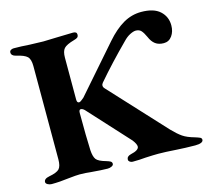

<svg xmlns="http://www.w3.org/2000/svg" viewBox="-98 -779 978 900"><g transform="rotate(-15 391.0 -329.5)"><path d="M18 -11Q18 -27 44 -32Q82 -39 94 -52Q106 -65 106 -98V-551Q106 -584 92.5 -597Q79 -610 39 -619Q18 -624 18 -640Q18 -647 24 -651Q30 -655 38 -655Q75 -655 114 -652Q162 -650 181 -650Q200 -650 248 -652Q302 -654 326 -654Q344 -654 344 -640Q344 -631 339 -626.5Q334 -622 322 -619Q283 -608 271 -594.5Q259 -581 259 -550V-347Q259 -331 269 -331Q275 -331 283 -338Q291 -345 294 -347L489 -570Q531 -618 572 -641.5Q613 -665 659 -665Q720 -665 750 -637.5Q780 -610 780 -568Q780 -538 765 -517Q750 -496 725 -496Q700 -496 684 -508Q668 -520 658 -544Q648 -566 638.5 -576.5Q629 -587 612 -587Q601 -587 584 -578.5Q567 -570 551 -553Q467 -469 401 -392Q395 -385 395 -378Q395 -370 402 -363L648 -97Q674 -70 694.5 -56Q715 -42 751 -32Q767 -27 774.5 -23.5Q782 -20 782 -12Q782 -4 772 0.5Q762 5 743 5Q723 5 696 4Q669 3 655 2Q597 -2 565 -2Q543 -2 503 0Q473 3 440 3Q432 3 426 -1.5Q420 -6 420 -12Q420 -28 440 -33Q481 -42 481 -60Q481 -72 465 -93L292 -282Q279 -298 268 -298Q259 -298 259 -282Q259 -164 262 -100Q264 -69 274 -55.5Q284 -42 320 -32Q334 -28 340.5 -24Q347 -20 347 -12Q347 -5 338 -0.5Q329 4 318 4Q292 4 234 -1Q225 -2 213 -3Q201 -4 184 -4Q167 -4 131 0Q85 6 46 6Q36 6 27 1Q18 -4 18 -11Z"/></g></svg>

Font: EB Garamond
Style: Bold
Weight: 700
Designer: Georg Duffner and Octavio Pardo
Foundry: Georg Duffner
Version: Version 1.000; ttfautohint (v1.6)